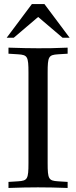

<svg xmlns="http://www.w3.org/2000/svg" viewBox="-20 -928 376 951"><path d="M216 -569C216 -648 221 -656 267 -659L315 -662V-692C242 -689 220 -689 168 -689C118 -689 94 -690 22 -692V-662L70 -659C116 -656 121 -648 121 -569V-120C121 -41 116 -33 70 -30L22 -27V3C81 1 116 0 168 0C220 0 256 1 315 3V-27L267 -30C221 -33 216 -41 216 -120ZM138 -908 13 -741H48L169 -844L290 -741H325L200 -908Z"/></svg>

Font: Asana Math
Style: Regular
Weight: 400
Version: Version 000.958